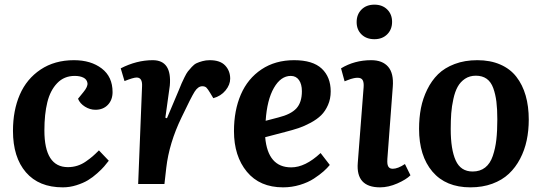

<svg xmlns="http://www.w3.org/2000/svg" viewBox="-20 -783 2307 817"><path d="M294.9 -526.9Q366.7 -526.9 412.8 -491.7Q459 -456.5 459 -391.1Q459 -357.9 439 -336.9Q418.9 -315.9 386.2 -315.9Q362.8 -315.9 341.6 -329.1Q320.3 -342.3 312 -362.8L335 -391.1Q354.5 -414.6 352.1 -429.9Q349.6 -445.3 335 -452.6Q320.3 -460 297.9 -460Q252.9 -460 223.4 -429.2Q193.8 -398.4 181.4 -347.9Q168.9 -297.4 168.9 -228Q168.9 -71.8 269 -71.8Q290 -71.8 309.3 -77.9Q328.6 -84 345.9 -96.2Q363.3 -108.4 374.3 -117.9Q385.3 -127.4 400.9 -143.1L442.9 -99.1Q433.1 -86.4 423.1 -74.7Q413.1 -63 393.8 -45.7Q374.5 -28.3 354.2 -16.1Q334 -3.9 305.4 5.1Q276.9 14.2 247.1 14.2Q145.5 14.2 90.3 -49.8Q35.2 -113.8 35.2 -226.1Q35.2 -313 64.2 -380.1Q93.3 -447.3 152.8 -487.1Q212.4 -526.9 294.9 -526.9Z M584.5 -416Q586.4 -453.1 561.5 -453.1Q547.4 -453.1 509.8 -438L493.7 -492.2Q561.5 -526.9 629.9 -526.9Q711.9 -526.9 702.6 -418.9L683.6 -282.2L690.4 -279.8L740.7 -398.9Q749 -419.4 752.9 -428.5Q756.8 -437.5 765.1 -454.3Q773.4 -471.2 779.5 -479Q785.6 -486.8 795.9 -498Q806.2 -509.3 816.7 -514.2Q827.1 -519 841.6 -522.9Q856 -526.9 872.6 -526.9Q917 -526.9 938.2 -504.2Q959.5 -481.4 959.5 -448.2Q959.5 -422.4 939.7 -398.2Q919.9 -374 887.7 -365.2L874.5 -387.2Q864.3 -404.3 858.2 -410.2Q852.1 -416 840.8 -416Q822.8 -416 808.1 -392.8Q793.5 -369.6 752.4 -283.2Q699.7 -174.3 687.5 -68.8L679.7 0H567.9Z M1231.4 -526.9Q1311 -526.9 1349.1 -491Q1387.2 -455.1 1387.2 -394Q1387.2 -362.3 1375.7 -336.2Q1364.3 -310.1 1346.7 -292.7Q1329.1 -275.4 1302 -260.7Q1274.9 -246.1 1250 -237.8Q1225.1 -229.5 1192.4 -221.2L1108.4 -199.2Q1119.6 -70.8 1219.2 -70.8Q1278.8 -70.8 1344.2 -131.8L1383.3 -81.1Q1372.6 -67.9 1356.7 -53.7Q1340.8 -39.6 1315.9 -23.2Q1291 -6.8 1256.3 3.7Q1221.7 14.2 1184.6 14.2Q1085.4 14.2 1030.5 -52.2Q975.6 -118.7 975.6 -225.1Q975.6 -313 1004.9 -380.9Q1034.2 -448.7 1092.8 -487.8Q1151.4 -526.9 1231.4 -526.9ZM1264.6 -395Q1264.6 -424.8 1252.2 -442.4Q1239.7 -460 1217.3 -460Q1174.8 -460 1145.5 -408.9Q1116.2 -357.9 1110.4 -269L1164.6 -283.2Q1217.8 -296.4 1241.2 -321.8Q1264.6 -347.2 1264.6 -395Z M1497.6 -689Q1497.6 -721.7 1518.3 -742.4Q1539.1 -763.2 1573.2 -763.2Q1606.9 -763.2 1627.7 -742.7Q1648.4 -722.2 1648.4 -689.9Q1648.4 -657.7 1627.7 -637Q1606.9 -616.2 1573.2 -616.2Q1539.1 -616.2 1518.3 -636.5Q1497.6 -656.7 1497.6 -689ZM1527.3 -412.1Q1528.8 -432.1 1523.2 -442.1Q1517.6 -452.1 1501.5 -452.1Q1494.6 -452.1 1486.1 -450.4Q1477.5 -448.7 1472.9 -447Q1468.3 -445.3 1458.5 -441.7Q1448.7 -438 1446.3 -437L1431.2 -492.2Q1488.3 -526.9 1559.6 -526.9Q1607.4 -526.9 1631.6 -499Q1655.8 -471.2 1651.4 -414.1L1628.4 -107.9Q1627.4 -93.8 1628.7 -85Q1629.9 -76.2 1635.3 -70.6Q1640.6 -64.9 1651.4 -64.9Q1672.9 -64.9 1703.1 -85L1726.6 -37.1Q1708.5 -19 1670.7 -2.4Q1632.8 14.2 1597.2 14.2Q1494.1 14.2 1502.4 -89.8Z M1763.2 -234.9Q1763.2 -281.7 1771.2 -323Q1779.3 -364.3 1797.9 -402.1Q1816.4 -439.9 1844.2 -467.3Q1872.1 -494.6 1914.8 -510.7Q1957.5 -526.9 2011.2 -526.9Q2066.4 -526.9 2108.6 -508.5Q2150.9 -490.2 2177.2 -456.3Q2203.6 -422.4 2216.8 -376.5Q2230 -330.6 2230 -273.9Q2230 -227.5 2221.2 -185.8Q2212.4 -144 2193.1 -107.2Q2173.8 -70.3 2145.3 -43.5Q2116.7 -16.6 2075 -1.2Q2033.2 14.2 1981.9 14.2Q1877 14.2 1820.1 -52.7Q1763.2 -119.6 1763.2 -234.9ZM1991.2 -53.2Q2022.9 -53.2 2044.4 -70.1Q2065.9 -86.9 2076.9 -119.4Q2087.9 -151.9 2092 -188.5Q2096.2 -225.1 2096.2 -274.9Q2096.2 -318.8 2092.3 -350.3Q2088.4 -381.8 2078.9 -408.2Q2069.3 -434.6 2050.8 -447.8Q2032.2 -460.9 2004.9 -460.9Q1978.5 -460.9 1958.7 -447.8Q1939 -434.6 1927.5 -413.8Q1916 -393.1 1909.2 -361.8Q1902.3 -330.6 1900.1 -300.8Q1897.9 -271 1897.9 -233.9Q1897.9 -147 1919.2 -100.1Q1940.4 -53.2 1991.2 -53.2Z"/></svg>

Font: Literata Book
Style: Bold Italic
Weight: 700
Italic angle: -3°
Designer: Latin by Veronika Burian and Jose Scaglione. Greek by Irene Vlachou. Cyrillic by Vera Evstafieva
Foundry: TypeTogether
Version: Version 1.003;PS 001.003;hotconv 1.0.88;makeotf.lib2.5.64775